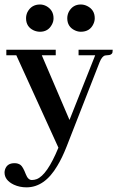

<svg xmlns="http://www.w3.org/2000/svg" viewBox="-22 -637 519 846"><path d="M118.2 156.2Q101.6 156.2 91.8 130.9Q79.1 97.7 68.4 89.8Q57.6 82 42 82Q8.8 82 0 110.4Q-2 117.2 -2 123Q-2 157.2 39.1 176.8Q64.5 188.5 94.7 188.5Q174.8 188.5 230.5 93.8Q252 58.6 271.5 8.8L417 -363.3Q427.7 -389.6 441.4 -392.6Q445.3 -393.6 450.2 -393.6Q470.7 -393.6 473.6 -406.2Q474.6 -411.1 474.6 -418H324.2V-393.6H397.5L284.2 -108.4L162.1 -393.6H223.6V-418H5.9V-393.6H49.8L235.4 13.7Q185.5 134.8 139.6 152.3Q128.9 156.2 118.2 156.2ZM213.9 -556.6Q213.9 -592.8 181.6 -610.4Q168 -617.2 154.3 -617.2Q116.2 -617.2 98.6 -583Q92.8 -570.3 92.8 -556.6Q92.8 -518.6 127 -502.9Q140.6 -497.1 154.3 -497.1Q190.4 -497.1 207 -529.3Q213.9 -542 213.9 -556.6ZM395.5 -556.6Q395.5 -593.8 362.3 -610.4Q348.6 -617.2 334 -617.2Q298.8 -617.2 281.2 -585Q274.4 -571.3 274.4 -556.6Q274.4 -518.6 308.6 -502.9Q321.3 -497.1 334 -497.1Q374 -497.1 389.6 -531.2Q395.5 -543.9 395.5 -556.6Z"/></svg>

Font: Abhaya Libre
Style: Bold
Weight: 700
Designer: Pushpananda Ekanayake, Sol Matas, Pathum Egodawatta
Foundry: Mooniak
Version: Version 1.050 ; ttfautohint (v1.6)